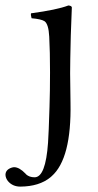

<svg xmlns="http://www.w3.org/2000/svg" viewBox="-68 -442 360 705"><path d="M112.8 -307.1Q110.4 -354 95.2 -364.3Q82.5 -372.1 47.9 -375Q44.4 -387.2 45.9 -393.1Q140.6 -405.8 183.1 -421.9Q194.8 -420.9 195.8 -415Q195.8 -413.6 191.9 -311Q189.5 -213.4 189.5 -172.9Q189.5 -137.7 190.9 -64Q194.8 140.6 121.6 205.1Q118.7 207.5 117.2 209Q76.2 242.7 6.8 243.2Q-22 243.2 -39.1 222.7Q-47.4 211.9 -47.9 200.2Q-47.9 180.7 -24.4 173.3Q-19.5 171.9 -16.1 171.9Q2.9 171.9 25.9 195.8Q27.3 197.3 27.8 198.2Q39.6 209 59.1 209Q99.6 209 108.4 82Q110.8 48.8 113.8 -49.8Q115.7 -106.9 115.7 -176.8Q115.7 -252.9 112.8 -307.1Z"/></svg>

Font: Linux Libertine Display O
Style: Regular
Weight: 400
Designer: Philipp H. Poll
Foundry: Philipp H. Poll
Version: Version 5.0.9